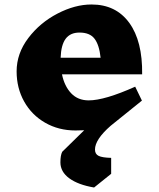

<svg xmlns="http://www.w3.org/2000/svg" viewBox="-20 -571 706 855"><path d="M613 -240H256Q267 -187 297 -155.5Q327 -124 375 -124Q446 -124 582 -185L612 -123L473 -11Q403 50 403 95Q403 115 419 123Q435 131 475 132V203L399 264Q328 252 288.5 223Q249 194 249 152Q249 121 257 105L355 9Q341 10 316 10Q241 10 181 -24.5Q121 -59 87.5 -119Q54 -179 54 -253Q54 -333 106 -401.5Q158 -470 236 -510.5Q314 -551 387 -551H388Q496 -551 555.5 -469.5Q615 -388 613 -240ZM250 -314H428Q422 -371 401 -398.5Q380 -426 334 -426Q293 -426 272.5 -398.5Q252 -371 250 -314Z"/></svg>

Font: Inknut Antiqua ExtraBold
Style: Regular
Weight: 800
Designer: Claus Eggers Sørensen
Foundry: Claus Eggers Sørensen
Version: Version 1.003; ttfautohint (v1.8.2) -l 8 -r 50 -G 200 -x 14 